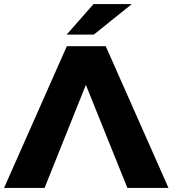

<svg xmlns="http://www.w3.org/2000/svg" viewBox="-34 -928 852 948"><path d="M390 -509 595 0H798L488 -700H296L-14 0H186ZM429 -757 617 -908H428L295 -757Z"/></svg>

Font: Montserrat-Alt1 ExtBd
Style: Regular
Weight: 800
Designer: Differentunic
Foundry: Differentunic
Version: Version 7.222